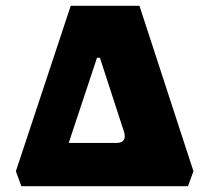

<svg xmlns="http://www.w3.org/2000/svg" viewBox="-20 -645 725 665"><path d="M35 0ZM650 -52 631 0H54L35 -52L225 -625H463ZM412 -173Q412 -182 410 -187L326 -445H316L218 -150H383Q412 -150 412 -173Z"/></svg>

Font: Changa Black
Style: Regular
Weight: 900
Designer: Eduardo Rodriguez Tunni
Foundry: Eduardo Rodriguez Tunni
Version: Version 2.001; ttfautohint (v1.5.10-5e6f)